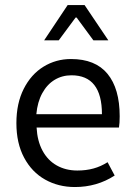

<svg xmlns="http://www.w3.org/2000/svg" viewBox="-20 -734 536 766"><path d="M457.5 -270Q457.5 -242.7 454.6 -225.1H126Q128.9 -171.4 149.7 -132.8Q170.4 -94.2 206.3 -74Q242.2 -53.7 288.6 -53.7Q323.7 -53.7 353 -61.8Q382.3 -69.8 409.2 -86.9L437.5 -33.7Q366.7 12.2 278.8 12.2Q212.9 12.2 159.9 -17.6Q106.9 -47.4 76.2 -105Q45.4 -162.6 45.4 -242.7Q45.4 -321.8 74.7 -379.6Q104 -437.5 153.6 -468Q203.1 -498.5 263.2 -498.5Q360.4 -498.5 408.9 -439.5Q457.5 -380.4 457.5 -270ZM265.1 -433.6Q228 -433.6 198 -415.5Q168 -397.5 148.7 -362.3Q129.4 -327.1 125 -278.3H386.7Q386.7 -433.6 265.1 -433.6ZM317.4 -713.9 412.1 -573.2H352.5L285.6 -664.1H281.7L214.4 -573.2H156.2L250 -713.9Z"/></svg>

Font: Varta
Style: Regular
Weight: 400
Designer: Joana Correia, Viktoriya Grabowska, Eben Sorkin
Foundry: Sorkin Type
Version: Version 1.002; ttfautohint (v1.3) -l 8 -r 24 -G 200 -x 12 -H